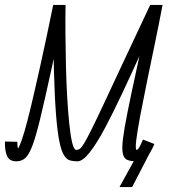

<svg xmlns="http://www.w3.org/2000/svg" viewBox="-73 -638 693 776"><path d="M410 118 475 0 546 -46 461 118ZM-7 14Q-35 14 -44.5 -7.5Q-54 -29 -53 -66L-3 -65Q-3 -48 -1 -41Q1 -34 1 -33Q1 -32 -7 -32Q-2 -32 5.5 -48Q13 -64 24.5 -102Q36 -140 52 -207Q68 -274 90.5 -375Q113 -476 142 -618H192Q191 -566 191.5 -502.5Q192 -439 193.5 -373.5Q195 -308 198.5 -247Q202 -186 207 -137.5Q212 -89 219 -60.5Q226 -32 235 -32Q243 -32 249.5 -36.5Q256 -41 266.5 -58Q277 -75 295.5 -112Q314 -149 344 -213Q374 -277 420.5 -376.5Q467 -476 534 -618H584Q571 -549 554.5 -469.5Q538 -390 522 -312.5Q506 -235 494 -171.5Q482 -108 477.5 -70Q473 -32 480 -32Q482 -32 487.5 -39Q493 -46 505 -74L551 -56Q535 -19 520 -2.5Q505 14 480 14Q456 14 442 8.5Q428 3 423.5 -17Q419 -37 424 -77.5Q429 -118 443 -187.5Q457 -257 480 -362.5Q503 -468 534 -618H584Q543 -527 502 -436.5Q461 -346 423 -265Q385 -184 351.5 -121Q318 -58 289.5 -22Q261 14 240 14Q224 14 210.5 10.5Q197 7 186 -10Q175 -27 167 -66Q159 -105 153.5 -174Q148 -243 145 -352Q142 -461 142 -618H192Q156 -455 131.5 -343Q107 -231 90 -160.5Q73 -90 59 -52Q45 -14 30 0Q15 14 -7 14Z"/></svg>

Font: Victor Mono Thin
Style: Italic
Weight: 100
Italic angle: -12°
Monospace: yes
Designer: Rune Bjørnerås
Version: Version 1.561;gftools[0.9.30]